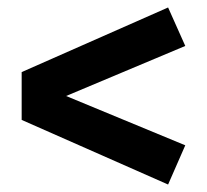

<svg xmlns="http://www.w3.org/2000/svg" viewBox="-20 -590 554 514"><path d="M476 -467 157 -333 476 -201 430 -96 38 -269V-397L430 -570Z"/></svg>

Font: Wolseley Sans SemiBold
Style: Regular
Weight: 600
Designer: Carrois Corporate & Edenspiekermann AG
Foundry: Carrois Corporate GbR & Edenspiekermann AG
Version: Version 4.202